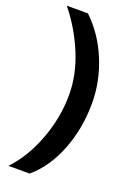

<svg xmlns="http://www.w3.org/2000/svg" viewBox="-198 -903 838 1221"><g transform="rotate(20 221.5 -292.0)"><path d="M172.9 -834Q277.3 -734.9 335.2 -594Q393.1 -453.1 393.1 -306.2Q393.1 -134.8 335.2 13.4Q277.3 161.6 172.9 250H29.8Q126 147.5 181.9 -2.7Q237.8 -152.8 237.8 -306.2Q237.8 -442.4 180.2 -581.1Q122.6 -719.7 29.8 -834Z"/></g></svg>

Font: Stilu SemiBold
Style: Regular
Weight: 600
Designer: Genilson Lima Santos
Foundry: Genilson Lima Santos
Version: Version 1.200;PS 001.200;hotconv 1.0.88;makeotf.lib2.5.64775